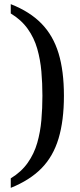

<svg xmlns="http://www.w3.org/2000/svg" viewBox="-20 -780 386 928"><path d="M32 82Q83 51 114 7Q145 -37 160 -89.5Q175 -142 180 -199.5Q185 -257 185 -317Q185 -377 180 -434.5Q175 -492 160 -544.5Q145 -597 114 -640.5Q83 -684 32 -715V-760Q124 -724 180.5 -666Q237 -608 263 -522.5Q289 -437 289 -317Q289 -197 263 -110.5Q237 -24 180.5 33.5Q124 91 32 128Z"/></svg>

Font: Noto Serif Hebrew
Style: Regular
Weight: 400
Designer: Monotype Design Team
Foundry: Monotype Imaging Inc.
Version: Version 2.003